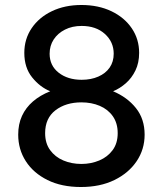

<svg xmlns="http://www.w3.org/2000/svg" viewBox="-20 -735 653 770"><path d="M304.5 15Q227 15 170.5 -13Q114 -41 83.5 -88.5Q53 -136 53 -195Q53 -237 68.2 -270.2Q83.5 -303.5 112.2 -328.2Q141 -353 181.5 -369Q140.5 -385.5 109 -424.5Q77.5 -463.5 77.5 -523Q77.5 -578.5 107 -622Q136.5 -665.5 188.2 -690.2Q240 -715 306.5 -715Q374.5 -715 426.8 -690Q479 -665 508.5 -621.5Q538 -578 538 -523Q538 -483 523.2 -452.5Q508.5 -422 484.5 -401Q460.5 -380 433.5 -369Q490.5 -345 525.2 -301.5Q560 -258 560 -195Q560 -136 528 -88.5Q496 -41 438.8 -13Q381.5 15 304.5 15ZM306.5 -77.5Q345 -77.5 378.2 -91.5Q411.5 -105.5 431.8 -133Q452 -160.5 452 -201Q452 -241 432.5 -268.8Q413 -296.5 380 -310.5Q347 -324.5 306.5 -324.5Q244 -324.5 202.5 -292.8Q161 -261 161 -201Q161 -160.5 181 -133Q201 -105.5 234 -91.5Q267 -77.5 306.5 -77.5ZM307.5 -415Q345 -415 374.2 -427.8Q403.5 -440.5 419.8 -464Q436 -487.5 436 -519.5Q436 -567 400.5 -599Q365 -631 307.5 -631Q269.5 -631 240.5 -616.2Q211.5 -601.5 195.2 -576.5Q179 -551.5 179 -519.5Q179 -472 215.2 -443.5Q251.5 -415 307.5 -415Z"/></svg>

Font: Geologica Cursive
Style: Regular
Weight: 400
Designer: Sindre Bremnes, Frode Helland
Foundry: Monokrom Skriftforlag AS
Version: Version 1.010;gftools[0.9.28]